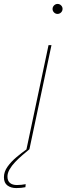

<svg xmlns="http://www.w3.org/2000/svg" viewBox="-86 -761 339 979"><path d="M49 0 161.5 -531H176.5L64 0ZM45 178 43.5 193.5Q34.5 195.5 21.5 196.8Q8.5 198 -3 198Q-30 198 -48 184.8Q-66 171.5 -66 142.5Q-66 115 -47.8 89.2Q-29.5 63.5 -2.5 40.8Q24.5 18 50 0H64Q47 14 27.5 30.8Q8 47.5 -9.2 65.8Q-26.5 84 -37.2 102.8Q-48 121.5 -48 139.5Q-48 161 -35.2 171.8Q-22.5 182.5 0.5 182.5Q11 182.5 23.8 181.2Q36.5 180 45 178ZM207.5 -690Q197 -690 189.5 -697.5Q182 -705 182 -715.5Q182 -722.5 185.5 -728.2Q189 -734 194.8 -737.5Q200.5 -741 207.5 -741Q218 -741 225.5 -733.5Q233 -726 233 -715.5Q233 -708.5 229.5 -702.8Q226 -697 220.2 -693.5Q214.5 -690 207.5 -690Z"/></svg>

Font: Epilogue Thin
Style: Italic
Weight: 250
Italic angle: -12°
Designer: Tyler Finck
Foundry: Etcetera Type Co
Version: Version 2.112